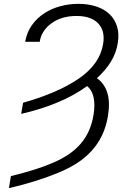

<svg xmlns="http://www.w3.org/2000/svg" viewBox="-20 -757 658 990"><path d="M36.2 150.9Q168.7 119.3 257.1 80.6Q301.8 61.1 336.6 37.1Q371.4 13.1 396.8 -16.7Q422.2 -46.5 438.4 -82.7Q454.5 -119 462 -163Q479.8 -271.3 429.3 -313.2Q361.5 -264.2 276.5 -228.7Q191.4 -193.2 89.1 -169.7L99.1 -227.3Q189.3 -252.8 260.3 -283.6Q331.3 -314.3 386.4 -351.9Q494.7 -426.1 511.7 -530.2Q523.1 -598 486.2 -636.4Q449.6 -674.7 374.6 -674.7Q297.9 -674.7 246.1 -637.4Q193.9 -599.8 184.7 -541.5H109.7Q118.3 -590.6 144.5 -627.3Q170.8 -664.1 208.5 -688.6Q246.1 -713.1 291.5 -725.1Q337 -737.2 383.9 -737.2Q435.4 -737.2 476.6 -723.5Q517.8 -709.9 544.9 -683.9Q572.1 -658 583.6 -620.4Q595.2 -582.7 587.4 -535.2Q579.2 -483.7 552 -439.3Q524.9 -394.9 479.8 -354Q518.5 -326.3 533.4 -278.4Q548.3 -230.5 536.6 -158.7Q527.3 -103 505.7 -58.2Q484 -13.5 451.3 22Q418.7 57.5 376.1 84.7Q333.5 111.9 282.7 132.8Q228 155.5 164.6 175.6Q101.2 195.7 25.9 213.1Z"/></svg>

Font: Inter P Light
Style: Italic
Weight: 300
Italic angle: 9.39999°
Designer: Rasmus Andersson
Foundry: rsms
Version: Version 3.018;git-588b23468